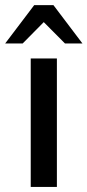

<svg xmlns="http://www.w3.org/2000/svg" viewBox="-59 -736 344 756"><path d="M75.7 -715.8H151.4L265.6 -564.9H196.8L113.3 -648.9L30.3 -564.9H-38.6ZM62 -505.9H165V0H62Z"/></svg>

Font: Anta
Style: Regular
Weight: 400
Designer: Sergej Lebedev
Foundry: Sergej Lebedev
Version: Version 1.000; ttfautohint (v1.8.4.7-5d5b)